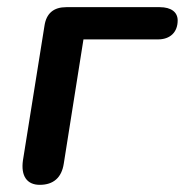

<svg xmlns="http://www.w3.org/2000/svg" viewBox="-20 -508 516 536"><path d="M91 8C129 8 152 -12 158 -51L213 -398H421C455 -398 476 -418 476 -451C476 -474 458 -488 426 -488H165C130 -488 109 -471 104 -435L44 -60C38 -17 55 8 91 8Z"/></svg>

Font: SN Pro Semibold
Style: Italic
Weight: 600
Italic angle: -9°
Designer: Tobias Whetton
Foundry: Supernotes
Version: Version 1.001;Glyphs 3.2 (3249)